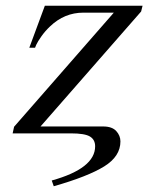

<svg xmlns="http://www.w3.org/2000/svg" viewBox="-20 -464 516 668"><path d="M24 0 29 -23 376 -420H270Q204 -420 154 -372Q137 -356 124 -337.5Q111 -319 106 -308L102 -298H82L136 -444H476L471 -424L121 -24H339Q370 -24 384.5 -8Q399 8 399 28Q399 80 342.5 115Q286 150 167 184L160 164Q311 122 311 45Q311 22 293 11Q275 0 226 0Z"/></svg>

Font: Old Standard TT
Style: Italic
Weight: 400
Italic angle: -15.2°
Designer: Alexey Kryukov <alexios@thessalonica.org.ru>
Version: Version 2.2